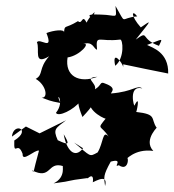

<svg xmlns="http://www.w3.org/2000/svg" viewBox="-20 -588 585 645"><path d="M259 -90C231 -53 203 -84 194 -137C215 -102 212 -99 174 -117C157 -155 167 -157 202 -184L113 -140L67 -163L20 -129C25 -179 88 -153 28 -116C26 -58 39 -118 56 -71C54 -41 97 -86 111 -82C89 -4 96 -7 87 -16C154 18 138 -47 192 -30C187 -35 204 7 160 28C238 18 187 21 275 10C261 27 297 -20 292 23C284 32 346 -13 333 37C329 7 326 2 352 -45C398 -58 357 -22 379 -33C416 -8 413 -75 403 -54C401 -47 430 -90 495 -81C458 -120 519 -170 506 -159C485 -190 509 -204 437 -212C437 -202 454 -278 432 -234C431 -224 409 -304 458 -291C439 -304 429 -280 353 -274C352 -278 375 -292 334 -307C314 -316 324 -303 299 -288C306 -310 259 -327 307 -330C246 -307 197 -332 207 -395C249 -401 287 -447 259 -440C293 -451 294 -424 306 -421C301 -475 311 -446 383 -455C393 -459 400 -393 367 -367C355 -424 392 -376 394 -363V-372C442 -362 493 -351 545 -341C547 -413 491 -428 474 -437C530 -458 527 -462 514 -434C448 -458 483 -488 436 -455C491 -524 491 -522 453 -496C418 -535 422 -558 441 -533C380 -528 407 -501 368 -568C372 -520 374 -538 318 -539C283 -541 271 -538 288 -528C316 -571 276 -527 271 -512C255 -543 257 -503 242 -517C196 -489 198 -507 195 -479C197 -491 159 -486 136 -477C161 -414 114 -462 104 -446C115 -423 90 -366 145 -399C108 -357 127 -338 100 -323C135 -303 143 -258 120 -260C143 -252 144 -249 183 -242C162 -286 201 -250 168 -209C175 -194 227 -218 251 -249C240 -253 240 -237 257 -195C296 -236 295 -243 281 -238C289 -202 354 -179 337 -192C303 -150 318 -171 345 -129C324 -153 328 -109 308 -76C279 -60 286 -62 229 -109Z"/></svg>

Font: Asimov Aggro
Style: CondIt
Weight: 500
Designer: Google
Version: Version 2.000980; 2014